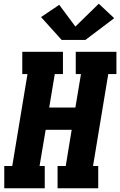

<svg xmlns="http://www.w3.org/2000/svg" viewBox="-20 -1014 647 1034"><path d="M3 0V-120H46L128 -615H100V-735H319V-615H275L245 -435H386L416 -615H388V-735H607V-615H563L481 -120H509V0H290V-120H334L366 -315H226L193 -120H221V0ZM440 -799H312L201 -922L299 -988L386 -871L512 -994L595 -916Z"/></svg>

Font: Iosevka Slab HvExObl
Style: Regular
Weight: 900
Width: 7
Italic angle: -9°
Monospace: yes
Designer: Belleve Invis
Foundry: Belleve Invis
Version: Version 11.1.1; ttfautohint (v1.8.3)